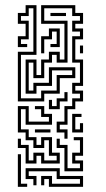

<svg xmlns="http://www.w3.org/2000/svg" viewBox="-20 -716 408 742"><path d="M229 -180V-204H199V-246H229V-306H259V-336H289V-354H259V-396H289V-474H259V-576H289V-594H259V-636H289V-654H259V-684H151V-636H241V-474H199V-504H181V-474H151V-414H109V-474H91V-366H109V-396H169V-456H271V-414H211V-354H151V-324H49V-516H109V-684H91V-654H61V-636H91V-564H61V-546H85V-534H49V-576H79V-624H49V-666H79V-696H121V-504H61V-336H139V-366H199V-426H259V-444H181V-384H121V-354H79V-486H121V-426H139V-486H169V-516H211V-486H229V-624H139V-696H271V-666H301V-624H271V-606H301V-564H271V-486H301V-384H271V-366H301V-324H271V-294H241V-234H211V-216H241V-180ZM175 -654V-666H235V-654ZM139 -510V-576H169V-606H211V-534H175V-546H199V-594H181V-564H151V-510ZM289 -510V-540H301V-510ZM169 -294V-330H181V-306H199V-336H229V-360H241V-324H211V-294ZM79 -84V-144H49V-180H61V-156H91V-96H109V-126H151V-96H199V-114H169V-174H151V-144H109V-174H79V-204H49V-306H91V-246H169V-264H139V-294H115V-306H151V-276H181V-234H79V-294H61V-216H91V-186H121V-156H139V-186H181V-126H211V-84H139V-114H121V-84ZM259 -204V-276H295V-264H271V-216H289V-240H301V-204ZM115 -204V-216H175V-204ZM229 -54V-144H199V-180H211V-156H241V-66H289V-84H259V-126H289V-174H265V-186H301V-114H271V-96H301V-54ZM49 6V-120H61V-6H85V6ZM169 6V-24H151V0H139V-36H181V-6H289V-24H199V-54H91V-36H121V0H109V-24H79V-66H211V-36H301V6Z"/></svg>

Font: Rubik Maze
Style: Regular
Weight: 400
Designer: Hubert and Fischer, NaN
Foundry: Hubert and Fischer, NaN
Version: Version 2.200